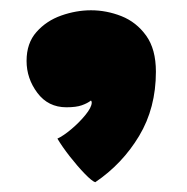

<svg xmlns="http://www.w3.org/2000/svg" viewBox="-20 -200 374 383"><path d="M170 163.5Q163.5 161.5 149 146.5Q134.5 131.5 119.2 112Q104 92.5 94.5 76.5Q106.5 71 122.5 57.5Q138.5 44 150.5 29.2Q162.5 14.5 163 5Q163 2 161.5 0.5Q154.5 6 143.2 10Q132 14 112.5 14Q76 14 54.5 -14.8Q33 -43.5 33 -78.5Q33 -114 52.8 -136.2Q72.5 -158.5 102.2 -169Q132 -179.5 161.5 -179.5Q192.5 -179.5 222.2 -167.8Q252 -156 271.5 -129Q291 -102 291 -57Q291 15.5 257.5 71.2Q224 127 170 163.5Z"/></svg>

Font: Grandstander ExtraBold
Style: Regular
Weight: 800
Designer: Tyler Finck
Foundry: Etcetera Type Co
Version: Version 1.200; ttfautohint (v1.8.3)